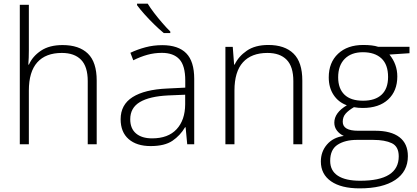

<svg xmlns="http://www.w3.org/2000/svg" viewBox="-20 -786 2270 1046"><path d="M137.2 -759.8V-511.7Q137.2 -490.2 136.5 -471.7Q135.7 -453.1 134.3 -434.1H137.7Q157.2 -479 203.1 -509.8Q249 -540.5 320.8 -540.5Q411.1 -540.5 459 -493.9Q506.8 -447.3 506.8 -347.2V0H458V-344.2Q458 -423.3 421.6 -460.4Q385.3 -497.6 316.9 -497.6Q229 -497.6 183.1 -446.3Q137.2 -395 137.2 -292.5V0H87.9V-759.8Z M863.8 -540Q951.2 -540 994.6 -495.8Q1038.1 -451.7 1038.1 -356V0H1000L991.2 -92.8H988.3Q961.9 -47.9 919.4 -19Q877 9.8 800.8 9.8Q724.1 9.8 680.7 -28.3Q637.2 -66.4 637.2 -136.7Q637.2 -215.8 702.6 -257.1Q768.1 -298.3 890.6 -303.7L989.3 -308.6V-347.2Q989.3 -428.7 957 -463.4Q924.8 -498 861.8 -498Q820.8 -498 783 -487.5Q745.1 -477.1 706.1 -457.5L690.4 -498.5Q728.5 -516.6 772.2 -528.3Q815.9 -540 863.8 -540ZM988.8 -270 896 -266.1Q794.9 -261.2 742.2 -230Q689.5 -198.7 689.5 -136.2Q689.5 -85.9 720.9 -59.1Q752.4 -32.2 808.6 -32.2Q896 -32.2 942.1 -82Q988.3 -131.8 988.8 -217.8ZM784.7 -766.1Q797.9 -744.1 819.3 -716.1Q840.8 -688 864.3 -660.9Q887.7 -633.8 907.7 -614.3V-606H872.1Q847.2 -626.5 819.1 -654.1Q791 -681.6 766.4 -709.2Q741.7 -736.8 726.6 -757.8V-766.1Z M1441.9 -541Q1531.2 -541 1579.1 -494.1Q1627 -447.3 1627 -347.2V0H1578.1V-344.2Q1578.1 -423.3 1541.7 -460.4Q1505.4 -497.6 1437 -497.6Q1349.6 -497.6 1303.5 -446.5Q1257.3 -395.5 1257.3 -292.5V0H1208V-530.8H1248L1255.4 -434.1H1258.3Q1279.3 -478.5 1324.7 -509.8Q1370.1 -541 1441.9 -541Z M1939 240.2Q1838.9 240.2 1783.4 201.7Q1728 163.1 1728 93.8Q1728 40 1761.5 1.2Q1794.9 -37.6 1853 -45.4Q1830.1 -55.7 1815.7 -74.5Q1801.3 -93.3 1801.3 -117.7Q1801.3 -171.9 1869.6 -212.4Q1823.7 -229 1797.4 -268.8Q1771 -308.6 1771 -364.7Q1771 -445.3 1821.8 -493.2Q1872.6 -541 1959 -541Q2010.3 -541 2039.6 -531.2H2210.9V-496.1L2101.6 -488.8Q2144.5 -436 2144.5 -369.6Q2144.5 -290.5 2094.7 -244.1Q2044.9 -197.8 1956.1 -197.8Q1931.2 -197.8 1908.2 -202.1Q1878.4 -184.6 1862.8 -166.7Q1847.2 -148.9 1847.2 -122.6Q1847.2 -73.7 1930.7 -73.7H2023.9Q2110.4 -73.7 2156.2 -38.6Q2202.1 -3.4 2202.1 64.9Q2202.1 148.4 2133.3 194.3Q2064.5 240.2 1939 240.2ZM1958 -237.3Q2023.9 -237.3 2059.1 -270.3Q2094.2 -303.2 2094.2 -366.7Q2094.2 -434.1 2058.1 -467.8Q2022 -501.5 1957 -501.5Q1894 -501.5 1858.2 -465.6Q1822.3 -429.7 1822.3 -364.7Q1822.3 -303.7 1856.4 -270.5Q1890.6 -237.3 1958 -237.3ZM1942.4 198.7Q2152.3 198.7 2152.3 65.9Q2152.3 12.2 2114.5 -5.9Q2076.7 -23.9 2013.2 -23.9H1924.3Q1860.4 -23.9 1819.6 2.2Q1778.8 28.3 1778.8 90.3Q1778.8 144 1820.6 171.4Q1862.3 198.7 1942.4 198.7Z"/></svg>

Font: Open Sans Light
Style: Regular
Weight: 300
Designer: Monotype Design Team
Foundry: Monotype Imaging Inc.
Version: Version 3.000; ttfautohint (v1.8.4)